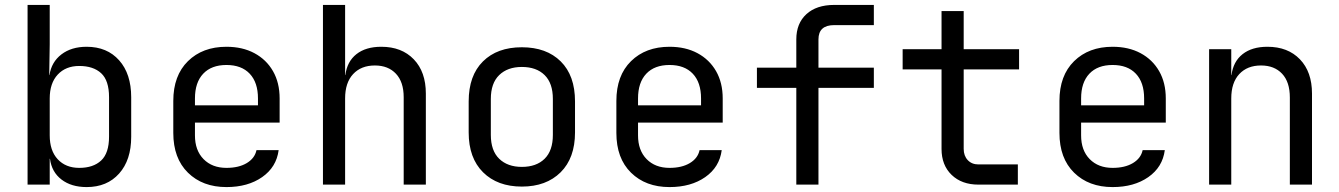

<svg xmlns="http://www.w3.org/2000/svg" viewBox="-20 -750 5440 780"><path d="M332 10Q270 10 230 -20.5Q190 -51 183 -105H182V0H92V-730H182V-570L180 -445H181Q189 -498 229.5 -529Q270 -560 332 -560Q415 -560 464 -505Q513 -450 513 -355V-194Q513 -100 464 -45Q415 10 332 10ZM302 -68Q359 -68 391 -98Q423 -128 423 -195V-355Q423 -423 391 -452.5Q359 -482 302 -482Q247 -482 214.5 -447Q182 -412 182 -350V-200Q182 -138 214.5 -103Q247 -68 302 -68Z M900 10Q803 10 743.5 -48.5Q684 -107 684 -210V-340Q684 -443 743.5 -501.5Q803 -560 900 -560Q965 -560 1013.5 -534Q1062 -508 1089 -461Q1116 -414 1116 -350V-252H772V-200Q772 -139 807 -103.5Q842 -68 900 -68Q950 -68 982.5 -87.5Q1015 -107 1022 -140H1112Q1103 -71 1045 -30.5Q987 10 900 10ZM772 -322H1028V-350Q1028 -415 994.5 -450.5Q961 -486 900 -486Q839 -486 805.5 -450.5Q772 -415 772 -350Z M1292 0V-730H1382V-445H1383Q1390 -500 1428 -530Q1466 -560 1529 -560Q1612 -560 1661 -509Q1710 -458 1710 -370V0H1620V-355Q1620 -417 1588.5 -450.5Q1557 -484 1503 -484Q1447 -484 1414.5 -449Q1382 -414 1382 -350V0Z M2100 8Q2001 8 1942.5 -50Q1884 -108 1884 -212V-338Q1884 -443 1942 -500.5Q2000 -558 2100 -558Q2200 -558 2258 -500.5Q2316 -443 2316 -338V-212Q2316 -108 2257.5 -50Q2199 8 2100 8ZM2100 -72Q2159 -72 2192.5 -105Q2226 -138 2226 -202V-348Q2226 -412 2192.5 -445Q2159 -478 2100 -478Q2042 -478 2008 -445Q1974 -412 1974 -348V-202Q1974 -138 2008 -105Q2042 -72 2100 -72Z M2700 10Q2603 10 2543.5 -48.5Q2484 -107 2484 -210V-340Q2484 -443 2543.5 -501.5Q2603 -560 2700 -560Q2765 -560 2813.5 -534Q2862 -508 2889 -461Q2916 -414 2916 -350V-252H2572V-200Q2572 -139 2607 -103.5Q2642 -68 2700 -68Q2750 -68 2782.5 -87.5Q2815 -107 2822 -140H2912Q2903 -71 2845 -30.5Q2787 10 2700 10ZM2572 -322H2828V-350Q2828 -415 2794.5 -450.5Q2761 -486 2700 -486Q2639 -486 2605.5 -450.5Q2572 -415 2572 -350Z M3215 0V-393H3055V-475H3215V-590Q3215 -655 3256 -692.5Q3297 -730 3369 -730H3530V-648H3369Q3305 -648 3305 -590V-475H3530V-393H3305V0Z M3955 0Q3887 0 3846 -39.5Q3805 -79 3805 -145V-468H3647V-550H3805V-705H3895V-550H4120V-468H3895V-145Q3895 -117 3911.5 -99.5Q3928 -82 3955 -82H4115V0Z M4500 10Q4403 10 4343.5 -48.5Q4284 -107 4284 -210V-340Q4284 -443 4343.5 -501.5Q4403 -560 4500 -560Q4565 -560 4613.5 -534Q4662 -508 4689 -461Q4716 -414 4716 -350V-252H4372V-200Q4372 -139 4407 -103.5Q4442 -68 4500 -68Q4550 -68 4582.5 -87.5Q4615 -107 4622 -140H4712Q4703 -71 4645 -30.5Q4587 10 4500 10ZM4372 -322H4628V-350Q4628 -415 4594.5 -450.5Q4561 -486 4500 -486Q4439 -486 4405.5 -450.5Q4372 -415 4372 -350Z M4892 0V-550H4982V-445H4983Q4990 -500 5028 -530Q5066 -560 5129 -560Q5212 -560 5261 -509Q5310 -458 5310 -370V0H5220V-354Q5220 -417 5188.5 -450.5Q5157 -484 5103 -484Q5047 -484 5014.5 -449Q4982 -414 4982 -350V0Z"/></svg>

Font: JetBrainsMono NFM
Style: Regular
Weight: 400
Monospace: yes
Designer: Philipp Nurullin, Konstantin Bulenkov
Foundry: JetBrains
Version: Version 2.304; ttfautohint (v1.8.4.7-5d5b);Nerd Fonts 3.3.0